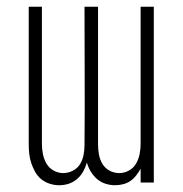

<svg xmlns="http://www.w3.org/2000/svg" viewBox="-20 -540 540 568"><path d="M155 8Q141 8 127 3.5Q113 -1 102 -10Q91 -19 84 -31.5Q77 -44 72.5 -57.5Q68 -71 66.5 -85Q65 -99 65 -114V-520H104V-114Q104 -99 107 -84Q110 -69 117.5 -56Q125 -43 138.5 -35.5Q152 -28 167 -28Q182 -28 195.5 -35Q209 -42 216.5 -54Q224 -66 227 -80.5Q230 -95 230 -110Q231 -212 230.5 -314.5Q230 -417 230 -520H270V-114Q270 -99 272.5 -84Q275 -69 282.5 -56Q290 -43 303.5 -35.5Q317 -28 333 -28Q348 -28 361.5 -35.5Q375 -43 382.5 -56Q390 -69 393 -84Q396 -99 396 -114V-520H435V0H396V-41Q390 -30 382.5 -20.5Q375 -11 365.5 -4.5Q356 2 344 5Q332 8 320 8Q306 8 292 3.5Q278 -1 267 -10.5Q256 -20 248.5 -32.5Q241 -45 237 -59Q233 -45 226 -32.5Q219 -20 208 -10.5Q197 -1 183.5 3.5Q170 8 155 8Z"/></svg>

Font: Iosevka Term Curly Extralight
Style: Regular
Weight: 200
Designer: Belleve Invis
Foundry: Belleve Invis
Version: Version 32.3.0